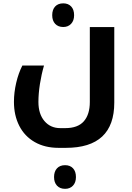

<svg xmlns="http://www.w3.org/2000/svg" viewBox="-20 -660 801 1169"><path d="M336.9 240.2Q253.4 240.2 191.7 205.1Q129.9 169.9 97.4 106.2Q64.9 42.5 64.9 -40Q64.9 -96.7 78.6 -155.5Q92.3 -214.4 116.2 -261.2H248Q232.4 -207.5 223.1 -148.7Q213.9 -89.8 213.9 -39.1Q213.9 33.7 250.5 76.9Q287.1 120.1 347.2 120.1H377Q454.1 120.1 490.5 78.4Q526.9 36.6 526.9 -39.1V-495.1H675.8V-35.2Q675.8 240.2 380.9 240.2ZM365.2 -495.6Q334 -495.6 315.9 -514.9Q297.9 -534.2 297.9 -567.4Q297.9 -601.1 315.7 -620.4Q333.5 -639.6 365.2 -639.6Q395.5 -639.6 413.3 -620.6Q431.2 -601.6 431.2 -567.4Q431.2 -534.2 412.8 -514.9Q394.5 -495.6 365.2 -495.6ZM376.5 489.7Q345.2 489.7 327.1 470.5Q309.1 451.2 309.1 418Q309.1 384.3 326.9 365Q344.7 345.7 376.5 345.7Q406.7 345.7 424.6 364.7Q442.4 383.8 442.4 418Q442.4 451.2 424.1 470.5Q405.8 489.7 376.5 489.7Z"/></svg>

Font: Noto Sans Kufi Arabic
Style: Bold
Weight: 700
Designer: Monotype Design team
Foundry: Monotype Imaging Inc.
Version: Version 1.02